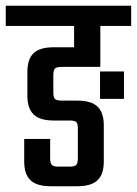

<svg xmlns="http://www.w3.org/2000/svg" viewBox="-40 -646 475 666"><path d="M-20 -626H415V-556H308V-414H174Q157 -414 151 -408.5Q145 -403 145 -385V-325Q145 -308 151 -302.5Q157 -297 174 -297H228Q277 -297 298.5 -276Q320 -255 320 -212V-85Q320 -42 298.5 -21Q277 0 228 0H136Q87 0 65.5 -21Q44 -42 44 -85V-164H134V-97Q134 -80 140 -74Q146 -68 162 -68H201Q219 -68 224.5 -74Q230 -80 230 -97V-200Q230 -218 224.5 -223Q219 -228 201 -228H146Q98 -228 76.5 -249Q55 -270 55 -313V-397Q55 -441 76.5 -461.5Q98 -482 146 -482H217V-556H-20ZM307 -398H390V-303H307Z"/></svg>

Font: Teko Light
Style: Regular
Weight: 400
Version: Version 2.000;gftools[0.9.28.dev9+g7d2139d.d20230707]